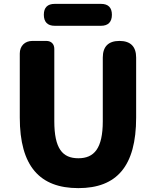

<svg xmlns="http://www.w3.org/2000/svg" viewBox="-20 -956 803 990"><path d="M510 -538V-331C510 -190 465 -140 384 -140C302 -140 260 -190 260 -331V-704C260 -729 244 -745 219 -745H171H147C108 -745 82 -719 82 -680V-350C82 -99 185 14 384 14C582 14 682 -99 682 -350V-659C682 -716 653 -745 596 -745C539 -745 510 -716 510 -659ZM381 -936H262C225 -936 206 -917 206 -880C206 -843 225 -823 262 -823H381H501C538 -823 557 -843 557 -880C557 -917 538 -936 501 -936Z"/></svg>

Font: GenSenRounded2 TW H
Style: Regular
Weight: 900
Version: Version 2.100;PS 2.1;hotconv 16.6.51;makeotf.lib2.5.65220 DE